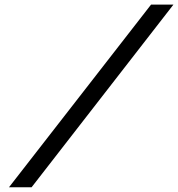

<svg xmlns="http://www.w3.org/2000/svg" viewBox="-20 -749 754 813"><path d="M18.1 43.9 619.6 -729.5H714.4L113.8 43.9Z"/></svg>

Font: Caudex
Style: Bold
Weight: 700
Italic angle: -13°
Version: Version 1.04